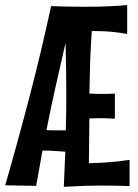

<svg xmlns="http://www.w3.org/2000/svg" viewBox="-27 -723 536 747"><path d="M477.1 1Q449.7 0 424.3 -0.5Q398.9 -1 373 -1Q335.4 -1 298.1 0.2Q260.7 1.5 221.2 3.9L227.1 -132.8Q206.1 -134.3 185.3 -135.7Q164.6 -137.2 144 -137.2H138.2L113.8 0L-6.8 -2Q43.5 -176.3 88.6 -349.6Q133.8 -522.9 171.9 -699.2Q194.3 -698.2 218.8 -697.8Q239.7 -697.3 265.6 -697Q291.5 -696.8 317.9 -696.8Q339.4 -696.8 358.4 -697.3Q377.4 -697.8 395.5 -698.5Q413.6 -699.2 431.4 -700.4Q449.2 -701.7 467.8 -703.1V-590.8Q407.2 -602.1 349.1 -602.1H330.1Q325.7 -541 323.7 -480.5Q321.8 -419.9 320.8 -358.9Q333.5 -357.9 346.4 -357.9Q359.4 -357.9 373 -357.9Q384.3 -357.9 396 -357.9Q407.7 -357.9 419.9 -358.9V-261.2Q404.8 -262.2 389.2 -262.7Q373.5 -263.2 357.9 -263.2Q349.1 -263.2 339.6 -262.7Q330.1 -262.2 320.8 -262.2L318.8 -87.9Q358.9 -88.9 396.7 -91.8Q434.6 -94.7 477.1 -101.1ZM228 -556.2Q208.5 -470.7 189.5 -386.5Q170.4 -302.2 153.8 -216.8Q164.6 -215.8 175 -215.8Q185.5 -215.8 196.8 -215.8H229Q230 -251.5 230.5 -286.1Q231 -320.8 231 -356Q231 -455.1 228 -556.2Z"/></svg>

Font: Mouse Memoirs
Style: Regular
Weight: 400
Version: Version 1.000